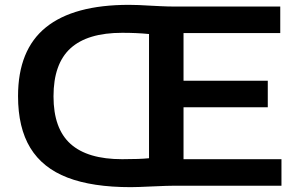

<svg xmlns="http://www.w3.org/2000/svg" viewBox="-20 -767 1230 793"><path d="M1142.5 -109.5V0H703Q673.5 0 608.5 3Q545.5 6 520 6Q361.5 6 258.8 -33.5Q156 -73 105.2 -156.2Q54.5 -239.5 54.5 -370Q54.5 -561 169.5 -654Q284.5 -747 512.5 -747Q548 -747 603 -743.5Q612.5 -743 643.2 -741.5Q674 -740 698.5 -740H1137.5V-630.5H738V-433.5H1086V-324H738V-109.5ZM595.5 -626.5Q545 -631.5 484.5 -631.5Q341.5 -631.5 271.2 -567.5Q201 -503.5 201 -369Q201 -236 271.2 -172.8Q341.5 -109.5 484.5 -109.5Q558 -109.5 595.5 -113.5Z"/></svg>

Font: Encode Sans Expanded SemiBold
Style: Regular
Weight: 600
Width: 7
Designer: Multiple Designers
Foundry: Impallari Type
Version: Version 2.000